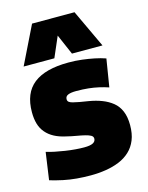

<svg xmlns="http://www.w3.org/2000/svg" viewBox="-120 -864 731 948"><g transform="rotate(-15 246.0 -389.5)"><path d="M19 -20 39 -160Q58 -154 82.5 -149Q107 -144 133 -140Q159 -136 184 -134Q209 -132 229 -132Q260 -132 274 -139.5Q288 -147 288 -161Q288 -172 277.5 -178Q267 -184 248.5 -188.5Q230 -193 206 -197Q182 -201 154 -208Q122 -215 97.5 -228Q73 -241 56 -261Q39 -281 31.5 -307Q24 -333 24 -366Q24 -464 83.5 -510.5Q143 -557 261 -557Q298 -557 330.5 -553Q363 -549 392.5 -543Q422 -537 448 -528L425 -386Q401 -394 376.5 -399.5Q352 -405 324.5 -408Q297 -411 261 -411Q235 -411 220.5 -405Q206 -399 206 -384Q206 -375 212 -370Q218 -365 231 -361.5Q244 -358 263.5 -354.5Q283 -351 309 -347Q345 -341 375 -329.5Q405 -318 428 -299.5Q451 -281 463.5 -251.5Q476 -222 476 -180Q476 -136 463 -104Q450 -72 426.5 -50Q403 -28 371.5 -15Q340 -2 302.5 4Q265 10 225 10Q189 10 154 7Q119 4 86 -3Q53 -10 19 -20ZM43 -595 138 -789H355L446 -595H290L245 -699L200 -595Z"/></g></svg>

Font: Georama ExtraCondensed Thin ExtraBold
Style: Regular
Weight: 800
Version: Version 1.001